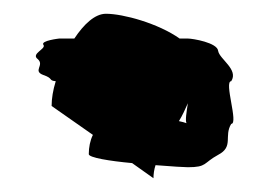

<svg xmlns="http://www.w3.org/2000/svg" viewBox="-20 -550 400 279"><path d="M35 -464C45 -455 27 -447 43 -441C58 -436 50 -433 61 -432C57 -419 55 -407 55 -396L115 -354C111 -346 109 -336 109 -326C109 -321 139 -316 172 -313L203 -291C203 -297 204 -304 206 -310C230 -308 249 -307 253 -307C281 -307 275 -313 297 -325C320 -337 305 -352 316 -370C327 -370 305 -432 316 -432C327 -449 299 -464 297 -476C296 -488 260 -494 253 -494H241C210 -516 159 -530 134 -530C118 -530 102 -515 88 -494H66C66 -494 39 -491 43 -485C48 -479 24 -472 35 -464ZM240 -374C245 -382 249 -391 253 -400C251 -387 249 -375 251 -371C248 -372 245 -373 240 -374Z"/></svg>

Font: bitstorm
Style: excn
Weight: 400
Version: Version 0.2